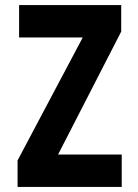

<svg xmlns="http://www.w3.org/2000/svg" viewBox="-20 -734 540 754"><path d="M49 0H458V-127H208L456 -610V-714H55V-587H305L49 -104Z"/></svg>

Font: Noto Sans Mono ExtraCondensed ExtraBold
Style: Regular
Weight: 800
Width: 2
Designer: Monotype Design Team
Foundry: Monotype Imaging Inc.
Version: Version 2.014